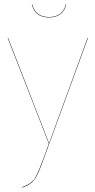

<svg xmlns="http://www.w3.org/2000/svg" viewBox="-20 -854 434 881"><path d="M126 -834H127.9Q142.6 -775.9 205.1 -775.9Q267.6 -775.9 282.2 -834H284.2Q269.5 -773.9 205.1 -773.9Q140.6 -773.9 126 -834ZM383.8 -680.2 206.1 -194.8Q200.2 -178.2 189.5 -149.4Q181.6 -127.4 178 -117.7Q174.3 -107.9 168 -91.6Q161.6 -75.2 158.7 -68.8Q155.8 -62.5 150.4 -51.3Q145 -40 141.8 -35.9Q138.7 -31.7 133.1 -24.4Q127.4 -17.1 122.8 -14.2Q118.2 -11.2 111.6 -6.6Q105 -2 97.9 0.7Q90.8 3.4 82 6.8L81.1 4.9Q123 -9.8 139.6 -35.6Q156.2 -61.5 189.5 -154.3Q192.4 -163.1 194.1 -167.7Q195.8 -172.4 198.7 -180.2Q201.7 -188 204.1 -194.8L15.1 -680.2H17.1L205.1 -196.8L381.8 -680.2Z"/></svg>

Font: Fira Sans Compressed Two
Style: Regular
Weight: 100
Width: 1
Designer: Carrois Corporate & Edenspiekermann AG
Foundry: Carrois Corporate GbR & Edenspiekermann AG
Version: Version 4.203;PS 004.203;hotconv 1.0.88;makeotf.lib2.5.64775